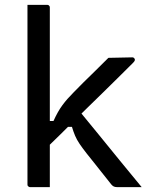

<svg xmlns="http://www.w3.org/2000/svg" viewBox="-20 -770 640 790"><path d="M185 0Q171 0 158 0Q145 0 132 0Q119 0 104 0Q101 0 98.5 -1.5Q96 -3 94.5 -5Q93 -7 93 -11Q93 -91 93 -171Q93 -251 93 -331Q93 -411 93 -491Q93 -571 93 -651Q93 -683 93 -708.5Q93 -734 93 -750Q109 -750 122.5 -750Q136 -750 148.5 -750Q161 -750 174 -750Q178 -750 180 -748.5Q182 -747 183.5 -745Q185 -743 185 -739Q185 -647 185 -554.5Q185 -462 185 -369.5Q185 -277 185 -184.5Q185 -92 185 0ZM463 0Q454 0 448.5 -2.5Q443 -5 438 -11Q434 -16 423 -30Q412 -44 397.5 -62Q383 -80 367 -100.5Q351 -121 337 -138Q319 -161 307.5 -178Q296 -195 289 -211.5Q282 -228 276 -248H241L297 -325Q342 -271 385.5 -217Q429 -163 473 -109.5Q517 -56 563 0Q546 0 531.5 0Q517 0 501 0Q485 0 463 0ZM168 -272H200Q209 -292 218 -308Q227 -324 237 -337.5Q247 -351 258 -363.5Q269 -376 283 -390Q300 -408 322 -429.5Q344 -451 370.5 -477Q397 -503 426 -532L524 -534Q528 -534 530 -532.5Q532 -531 533.5 -529Q535 -527 535 -523Q535 -522 533.5 -519Q532 -516 526 -510Q494 -478 463 -447.5Q432 -417 401.5 -387Q371 -357 341.5 -328.5Q312 -300 283 -271Q254 -242 225.5 -214Q197 -186 168 -158Z"/></svg>

Font: Recursive
Style: Regular
Weight: 400
Version: Version 1.085